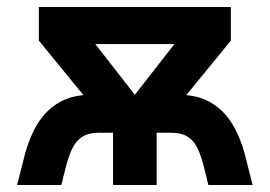

<svg xmlns="http://www.w3.org/2000/svg" viewBox="-20 -531 774 551"><path d="M367 -259 480.5 -404.5H253.5ZM277 -187.5 91.5 -414.5V-511H642.5V-414.5L457 -187.5ZM29 0 52 -90Q65 -138.5 88.5 -176.8Q112 -215 149.8 -237Q187.5 -259 242 -259H492Q547 -259 584.5 -237Q622 -215 645.5 -177Q669 -139 682 -90.5L705 0H578L565 -52.5Q557.5 -82.5 547.5 -104.2Q537.5 -126 519.5 -138Q501.5 -150 470 -150H429.5V0H304.5V-150H264Q233 -150 215 -137.8Q197 -125.5 186.8 -103.5Q176.5 -81.5 169 -52L156 0Z"/></svg>

Font: Undotted
Style: Bold
Weight: 700
Designer: Delve Withrington, Dave Bailey, Thomas Jockin
Foundry: Delve Fonts LLC
Version: Version 4.000